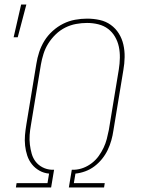

<svg xmlns="http://www.w3.org/2000/svg" viewBox="-20 -825 640 845"><path d="M50 0 53 -19H189L196 -61Q173 -63 153.5 -74Q134 -85 120.5 -102Q107 -119 100 -140Q93 -161 90.5 -184Q88 -207 90 -230Q92 -253 96 -277L140 -544Q144 -570 152.5 -596Q161 -622 175.5 -645.5Q190 -669 211.5 -688.5Q233 -708 258 -720.5Q283 -733 310 -738Q337 -743 363 -743Q392 -743 419 -737Q446 -731 467.5 -715.5Q489 -700 503 -677.5Q517 -655 523 -628.5Q529 -602 528.5 -573.5Q528 -545 523 -517L479 -250Q476 -229 470 -207.5Q464 -186 454 -165Q444 -144 429 -125.5Q414 -107 395.5 -93Q377 -79 355 -71Q333 -63 312 -61L305 -19H441L438 0H283L296 -78H308Q328 -79 347.5 -86.5Q367 -94 384.5 -107.5Q402 -121 414.5 -138.5Q427 -156 436 -175Q445 -194 450 -213.5Q455 -233 459 -253L503 -520Q507 -545 507.5 -570.5Q508 -596 503 -619.5Q498 -643 486 -663.5Q474 -684 455.5 -698Q437 -712 413 -718Q389 -724 363 -724Q339 -724 314.5 -719.5Q290 -715 267 -703.5Q244 -692 225 -673.5Q206 -655 192.5 -633.5Q179 -612 171.5 -588Q164 -564 160 -541L116 -274Q112 -252 110.5 -231Q109 -210 111.5 -189Q114 -168 119.5 -148.5Q125 -129 137 -113.5Q149 -98 167.5 -88.5Q186 -79 207 -78H218L205 0ZM40 -661 73 -805H96L58 -661Z"/></svg>

Font: Iosevka HT Thin Extended
Style: Italic
Weight: 100
Width: 7
Italic angle: -9°
Monospace: yes
Designer: Belleve Invis
Foundry: Belleve Invis
Version: Version 32.3.0; ttfautohint (v1.8.4)